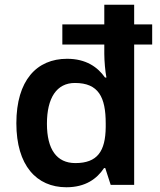

<svg xmlns="http://www.w3.org/2000/svg" viewBox="-20 -873 677 810"><path d="M260 -83C341 -83 389 -119 419 -164H424L447 -93H546V-685H622V-770H546V-853H420V-770H243V-685H420V-646C420 -617 424 -570 429 -546H423C392 -590 343 -625 263 -625C135 -625 49 -534 49 -353C49 -175 134 -83 260 -83ZM298 -185C219 -185 178 -243 178 -351C178 -460 219 -523 296 -523C396 -523 426 -463 426 -352V-337C425 -235 391 -185 298 -185Z"/></svg>

Font: Noto Sans Kannada UI SemiBold
Style: Regular
Weight: 600
Designer: Jelle Bosma - Monotype Design Team
Foundry: Monotype Imaging Inc.
Version: Version 2.005